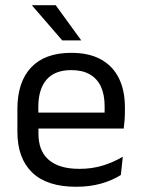

<svg xmlns="http://www.w3.org/2000/svg" viewBox="-20 -703 540 734"><path d="M271 11Q159.5 11 103 -43.5Q46.5 -98 46.5 -199.5V-286.5Q46.5 -389.5 99 -445.2Q151.5 -501 252.5 -501Q320.5 -501 366 -475.8Q411.5 -450.5 434.5 -404Q457.5 -357.5 457.5 -293V-275Q457.5 -259 456.2 -243Q455 -227 453 -211.5H378.5Q379.5 -235.5 379.8 -257Q380 -278.5 380 -296.5Q380 -341 365.8 -371.8Q351.5 -402.5 323.2 -418.8Q295 -435 252.5 -435Q189.5 -435 158 -398.5Q126.5 -362 126.5 -294V-247.5L127 -237.5V-191Q127 -160.5 136 -136Q145 -111.5 164.2 -93.8Q183.5 -76 213.2 -66.8Q243 -57.5 284 -57.5Q331.5 -57.5 372.5 -70Q413.5 -82.5 449.5 -104L442 -34Q409.5 -13.5 366.5 -1.2Q323.5 11 271 11ZM89 -211.5V-272.5H436V-211.5ZM193 -683 290 -549.5V-548.5H218L103 -681.5V-683Z"/></svg>

Font: Anek Tamil
Style: Regular
Weight: 400
Designer: Aadarsh Rajan (Tamil), Yesha Goshar (Latin)
Foundry: Ek Type
Version: Version 1.003